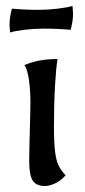

<svg xmlns="http://www.w3.org/2000/svg" viewBox="-20 -615 284 644"><path d="M12 -533Q12 -557 20 -586Q63 -582 111 -582Q141 -582 174 -586Q207 -590 223 -595Q225 -577 225 -568Q225 -545 217 -515Q174 -519 126 -519Q94 -519 61.5 -515Q29 -511 14 -506Q12 -524 12 -533ZM78 -73Q78 -110 80 -178Q82 -242 82 -272Q82 -313 77 -347.5Q72 -382 62 -397Q90 -408 115.5 -412.5Q141 -417 173 -417Q168 -388 164.5 -327.5Q161 -267 161 -192Q161 -137 164.5 -108Q168 -79 175.5 -62Q183 -45 200 -27Q184 -9 165 0Q146 9 131 9Q102 9 90 -9Q78 -27 78 -73Z"/></svg>

Font: Mirza
Style: Regular
Weight: 400
Designer: Arabic design by Kourosh Beigpour, Latin design by Eduardo Tunni, engineering by Lasse Fister
Version: Version 1.0010g